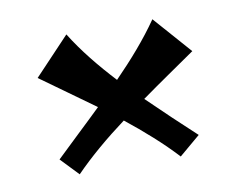

<svg xmlns="http://www.w3.org/2000/svg" viewBox="-49 -584 585 466"><g transform="rotate(-10 243.5 -351.0)"><path d="M414 -225C377 -259 338 -296 299 -334C345 -367 391 -398 434 -428L352 -521C321 -476 283 -433 242 -391C203 -433 168 -476 140 -521L53 -429L185 -334C146 -296 107 -260 71 -225L113 -181C150 -219 194 -256 241 -291C285 -256 327 -219 362 -181Z"/></g></svg>

Font: Original Surfer
Style: Regular
Weight: 400
Designer: Astigmatic (AOETI)
Foundry: Astigmatic (AOETI)
Version: Version 1.001